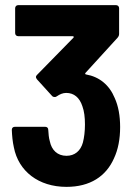

<svg xmlns="http://www.w3.org/2000/svg" viewBox="-20 -720 522 748"><path d="M427 -338C406 -389 367 -421 315 -430C311 -431 311 -433 313 -436L438 -573C442 -578 444 -582 444 -588V-688C444 -695 439 -700 432 -700H51C44 -700 39 -695 39 -688V-591C39 -584 44 -579 51 -579H263C267 -579 269 -576 266 -573L124 -428C122 -426 120 -423 120 -420C120 -417 122 -414 124 -411L183 -346C186 -343 189 -342 193 -342C195 -342 197 -342 200 -344C213 -353 225 -358 238 -358C268 -358 290 -340 301 -306C308 -287 311 -263 311 -235C311 -209 308 -184 303 -165C294 -132 271 -113 239 -113C204 -113 181 -135 174 -170C170 -183 169 -199 168 -214C168 -222 163 -226 156 -226H38C31 -226 26 -222 26 -214C27 -191 29 -168 34 -146C52 -53 130 8 239 8C331 8 393 -33 424 -103C440 -137 448 -178 448 -225C448 -269 441 -307 427 -338Z"/></svg>

Font: Barlow Semi Condensed
Style: Bold
Weight: 700
Width: 4
Designer: Jeremy Tribby
Foundry: Tribby Type
Version: Version 1.422;hotconv 1.0.109;makeotfexe 2.5.65596